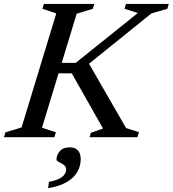

<svg xmlns="http://www.w3.org/2000/svg" viewBox="-41 -696 876 974"><path d="M598.5 -46.5 664 -25.5 656 0H413.5L420 -22.5L481.5 -44L323 -324H220L237 -377H343L658 -630L590.5 -651.5L598 -676H815L808 -651.5L727 -628L377 -345.5L398.5 -393.5ZM244.5 -628 174 -651.5 181.5 -676H437.5L430 -651.5L348 -626.5L172 -48L242.5 -25L235 0H-21L-13 -25L68.5 -49.5ZM245.5 113Q245.5 91.5 261.8 71.5Q278 51.5 314 51.5Q338 51.5 353.2 66.2Q368.5 81 368.5 111.5Q368.5 145 351.8 175Q335 205 298.8 227Q262.5 249 203 258.5L207.5 226.5Q242.5 219.5 261.2 209.5Q280 199.5 287.2 187.5Q294.5 175.5 294.5 163Q294.5 148.5 282.2 140.2Q270 132 257.8 126Q245.5 120 245.5 113Z"/></svg>

Font: Newsreader 16pt 16pt Medium
Style: Italic
Weight: 500
Italic angle: -17°
Version: Version 1.003